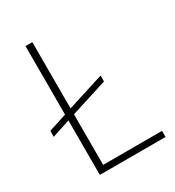

<svg xmlns="http://www.w3.org/2000/svg" viewBox="-169 -800 823 901"><g transform="rotate(-30 242.0 -349.0)"><path d="M463 -33H144V-307L343 -370V-402L144 -339V-698H107V-327L9 -295V-263L107 -295V0H463Z"/></g></svg>

Font: IBM Plex Devanagari ExtraLight
Style: Regular
Weight: 200
Designer: Mike Abbink, Paul van der Laan, Pieter van Rosmalen, Erin McLaughlin
Foundry: Bold Monday
Version: Version 1.0